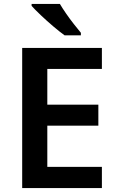

<svg xmlns="http://www.w3.org/2000/svg" viewBox="-20 -958 598 978"><path d="M499 0H93V-714H499V-607H221V-425H481V-318H221V-108H499ZM285 -938Q298 -916 317 -888.5Q336 -861 356.5 -835Q377 -809 392 -791V-778H309Q284 -796 251 -824Q218 -852 187.5 -881Q157 -910 141 -928V-938Z"/></svg>

Font: Noto Sans Ethiopic SemiBold
Style: Regular
Weight: 600
Designer: Monotype Design Team
Foundry: Monotype Imaging Inc.
Version: Version 2.102; ttfautohint (v1.8.4.7-5d5b)